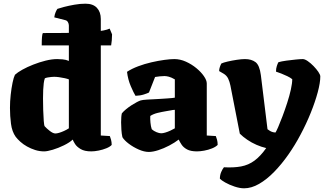

<svg xmlns="http://www.w3.org/2000/svg" viewBox="-20 -820 1769 1040"><path d="M206 -574Q206 -603 207.5 -619.5Q209 -636 212 -641Q276 -641 328 -641.5Q380 -642 420 -644Q460 -646 490 -648.5Q520 -651 540.5 -655Q561 -659 574 -665L587 -634Q587 -618 585.5 -601.5Q584 -585 582 -574ZM219 0Q194 0 170.5 -7.5Q147 -15 126.5 -26.5Q106 -38 90.5 -52Q75 -66 65 -79Q45 -107 39.5 -149.5Q34 -192 34 -235Q34 -271 38 -307Q42 -343 48 -372Q54 -401 61 -415Q75 -428 101 -442.5Q127 -457 160 -470Q193 -483 227 -491.5Q261 -500 290 -500Q301 -500 319 -498.5Q337 -497 353 -490V-682Q353 -691 348 -700Q343 -709 333 -711L274 -726Q276 -742 281.5 -754.5Q287 -767 291 -772Q302 -776 327 -782.5Q352 -789 383 -794.5Q414 -800 443 -800Q484 -800 505 -777.5Q526 -755 526 -717V-86L575 -83Q578 -76 581.5 -63Q585 -50 585 -35Q576 -25 556.5 -17Q537 -9 514.5 -4.5Q492 0 474 0Q438 0 417 -12.5Q396 -25 386.5 -40Q377 -55 374 -64Q357 -48 326.5 -33Q296 -18 266 -9Q236 0 219 0ZM280 -97Q288 -97 300 -100.5Q312 -104 326.5 -110.5Q341 -117 353 -125V-390Q346 -393 330.5 -396.5Q315 -400 299.5 -402Q284 -404 273 -404Q266 -404 257 -403Q248 -402 239 -400.5Q230 -399 223 -396Q219 -385 217 -369.5Q215 -354 214 -333.5Q213 -313 213 -287Q213 -258 214 -224Q215 -190 217 -165Q219 -140 222 -136Q227 -130 234.5 -123.5Q242 -117 249.5 -111Q257 -105 265 -101Q273 -97 280 -97Z M786 3Q761 3 731.5 -10Q702 -23 677.5 -41.5Q653 -60 643 -77Q639 -95 637.5 -117.5Q636 -140 636 -157Q636 -173 637 -185.5Q638 -198 640 -206Q649 -217 663 -228.5Q677 -240 692.5 -250Q708 -260 721.5 -267Q735 -274 742 -276Q752 -279 776.5 -280.5Q801 -282 824 -283Q842 -284 858 -285Q874 -286 888 -287Q902 -288 912 -289Q922 -290 927 -291V-390Q908 -401 894.5 -404.5Q881 -408 871 -408Q862 -408 845.5 -406.5Q829 -405 820 -403L787 -319Q780 -315 760 -308.5Q740 -302 714 -301Q704 -317 688.5 -353Q673 -389 668 -431Q694 -448 728.5 -461Q763 -474 800 -482.5Q837 -491 870 -495.5Q903 -500 924 -500Q956 -500 987 -486Q1018 -472 1043.5 -451Q1069 -430 1084.5 -407.5Q1100 -385 1100 -368V-86L1149 -83Q1152 -76 1155.5 -63.5Q1159 -51 1159 -35Q1148 -24 1128 -16Q1108 -8 1086 -4Q1064 0 1047 0Q1013 0 993.5 -10.5Q974 -21 964 -36Q954 -51 948 -64Q926 -47 896.5 -31.5Q867 -16 837.5 -6.5Q808 3 786 3ZM853 -98Q862 -98 875.5 -102Q889 -106 903 -112.5Q917 -119 927 -125V-225Q917 -225 907 -222.5Q897 -220 881 -218Q857 -214 834 -208.5Q811 -203 794 -192Q793 -176 795 -155.5Q797 -135 802 -120Q813 -110 828 -104Q843 -98 853 -98Z M1302 200Q1279 200 1250.5 190.5Q1222 181 1200 168.5Q1178 156 1171 148Q1171 128 1178.5 111Q1186 94 1193 86Q1246 89 1286 81.5Q1326 74 1358.5 50Q1391 26 1422 -18Q1396 -24 1369.5 -35.5Q1343 -47 1319.5 -63Q1296 -79 1279 -96L1228 -357Q1224 -377 1216 -394Q1208 -411 1191 -421L1167 -435Q1167 -446 1171 -457.5Q1175 -469 1179 -476Q1189 -481 1212.5 -486.5Q1236 -492 1262.5 -496Q1289 -500 1307 -500Q1342 -500 1364 -483.5Q1386 -467 1393 -413L1429 -120Q1435 -115 1443 -110.5Q1451 -106 1459 -104Q1467 -102 1472 -102Q1476 -107 1486.5 -131Q1497 -155 1510 -189.5Q1523 -224 1535.5 -262.5Q1548 -301 1555.5 -335Q1563 -369 1563 -391Q1552 -400 1536 -407.5Q1520 -415 1504 -421.5Q1488 -428 1475 -432Q1475 -449 1479.5 -462.5Q1484 -476 1488 -483Q1505 -488 1531 -491.5Q1557 -495 1582 -497.5Q1607 -500 1620 -500Q1631 -500 1647 -489Q1663 -478 1678.5 -462Q1694 -446 1704.5 -430.5Q1715 -415 1715 -406Q1715 -372 1701 -320Q1687 -268 1663 -208.5Q1639 -149 1608 -91Q1578 -34 1541.5 18Q1505 70 1465 111Q1425 152 1383.5 176Q1342 200 1302 200Z"/></svg>

Font: Texturina 12pt Black
Style: Regular
Weight: 900
Designer: Guillermo Torres Carreño
Foundry: Omnibus-Type
Version: Version 1.002